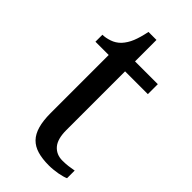

<svg xmlns="http://www.w3.org/2000/svg" viewBox="-213 -714 779 779"><g transform="rotate(45 176.0 -324.5)"><path d="M265.1 -43Q283.2 -43 298.3 -44.9Q313.5 -46.9 329.1 -49.8V-5.9Q322.8 -2.9 312.5 0Q302.2 2.9 290.3 5.1Q278.3 7.3 265.1 8.5Q252 9.8 240.2 9.8Q202.1 9.8 174.8 1.7Q147.5 -6.3 129.9 -24.4Q112.3 -42.5 103.8 -72.3Q95.2 -102.1 95.2 -145V-479H19V-519Q37.1 -519 58.8 -526.4Q80.6 -533.7 97.2 -550.8Q114.3 -569.3 124.8 -595Q135.3 -620.6 143.1 -659.2H189V-536.1H319.8V-479H189V-142.1Q189 -90.8 209.7 -66.9Q230.5 -43 265.1 -43Z"/></g></svg>

Font: Droid Serif
Style: Regular
Weight: 400
Designer: Monotype Design team
Foundry: Monotype Imaging Inc.
Version: Version 1.03